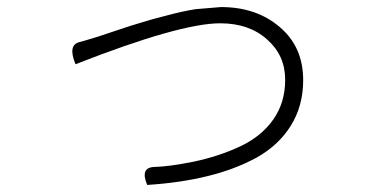

<svg xmlns="http://www.w3.org/2000/svg" viewBox="-20 -512 1040 544"><path d="M194 -330Q171 -385 206 -393Q208 -393 257 -408Q264 -410 308 -425Q352 -440 380 -448Q408 -457 452 -468Q496 -480 534 -486L606 -492Q707 -492 773 -435Q839 -379 839 -285Q839 -212 804 -156Q770 -101 708 -66Q646 -32 568 -13Q491 6 397 12Q376 -38 418 -39Q459 -40 529 -54Q600 -69 660 -97Q720 -125 754 -173Q788 -221 788 -286Q788 -355 737 -400Q686 -446 604 -446Q490 -446 194 -330Z"/></svg>

Font: Swei Half Moon CJK SC
Style: Light
Weight: 300
Version: Version 2.071